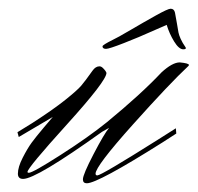

<svg xmlns="http://www.w3.org/2000/svg" viewBox="-20 -413 453 440"><path d="M405 -305 406 -303Q406 -300 400 -300Q390 -300 379 -318Q368 -336 362 -356L330 -342Q299 -328 264.5 -314.5Q230 -301 223 -301Q219 -301 217 -302.5Q215 -304 215 -306V-307Q215 -310 239 -322Q248 -326 279.5 -344.5Q311 -363 338 -378Q365 -393 371 -393Q379 -393 381 -384Q383 -374 385.5 -359Q388 -344 389 -338.5Q390 -333 394 -324Q398 -315 405 -305ZM101 -145 62 -122 23 -99 20 -110 54 -131Q102 -162 129.5 -184Q157 -206 166 -216.5Q175 -227 192 -251Q199 -261 208 -261Q212 -261 216 -257Q220 -253 222 -250L224 -246Q224 -228 133.5 -128Q43 -28 43 -19Q43 -17 46 -17Q55 -17 119 -58Q183 -99 225 -133Q303 -197 350 -247Q375 -270 392 -270Q413 -268 413 -264L412 -262Q369 -222 284 -127Q199 -32 199 -15Q199 -11 203 -11Q212 -11 342 -93L383 -119L384 -107Q372 -99 353 -87Q204 7 179 7Q170 7 170 -2Q170 -13 194.5 -60Q219 -107 230 -120L214 -111Q63 -3 33 -3Q21 -3 21 -15Q21 -30 32 -51.5Q43 -73 52.5 -86Q62 -99 81 -121.5Q100 -144 101 -145Z"/></svg>

Font: Herr Von Muellerhoff
Style: Regular
Weight: 400
Designer: Alejandro Paul
Foundry: Alejandro Paul
Version: Version 1.000